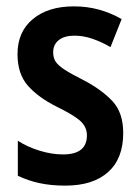

<svg xmlns="http://www.w3.org/2000/svg" viewBox="-20 -573 440 603"><path d="M367 -155Q367 -75 319.5 -32.5Q272 10 185 10Q140 10 103.5 2Q67 -6 36 -21V-131Q65 -112 103.5 -100Q142 -88 178 -88Q253 -88 253 -148Q253 -173 234 -191.5Q215 -210 158 -238Q100 -267 67.5 -304Q35 -341 35 -403Q35 -473 83 -513Q131 -553 212 -553Q253 -553 290 -543Q327 -533 362 -513L327 -425Q300 -441 271 -451Q242 -461 214 -461Q182 -461 164.5 -447Q147 -433 147 -409Q147 -391 155 -379Q163 -367 184 -353.5Q205 -340 243 -321Q300 -291 333.5 -255Q367 -219 367 -155Z"/></svg>

Font: Noto Sans Myanmar UI Condensed SemiBold
Style: Regular
Weight: 600
Width: 3
Designer: Monotype Design Team
Foundry: Monotype Imaging Inc.
Version: Version 2.103; ttfautohint (v1.8.4.7-5d5b)